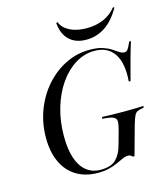

<svg xmlns="http://www.w3.org/2000/svg" viewBox="-113 -842 817 941"><g transform="rotate(-15 295.0 -371.5)"><path d="M268.5 11.3Q205.6 11.3 159.7 -16.5Q113.7 -44.4 89.5 -96.4Q65.3 -148.4 65.3 -220.2Q65.3 -293.5 89.9 -358.9Q114.5 -424.2 158.1 -474.2Q201.6 -524.2 259.3 -553.2Q316.9 -582.3 383.1 -582.3Q422.6 -582.3 448.4 -573.8Q474.2 -565.3 491.5 -554Q508.9 -542.7 521.4 -534.3Q533.9 -525.8 546 -525.8Q556.5 -525.8 563.7 -535.9Q571 -546 581.5 -571H590.3Q577.4 -529.8 564.5 -482.7Q551.6 -435.5 537.9 -382.3H529Q536.3 -474.2 504 -522.6Q471.8 -571 404.8 -571Q352.4 -571 306.9 -542.7Q261.3 -514.5 226.6 -464.5Q191.9 -414.5 172.2 -348Q152.4 -281.5 152.4 -204.8Q152.4 -138.7 167.7 -93.1Q183.1 -47.6 212.9 -23.8Q242.7 0 284.7 0Q337.9 0 362.9 -25Q387.9 -50 399.2 -92.7L419.4 -165.3Q427.4 -194.4 426.6 -209.3Q425.8 -224.2 409.7 -230.6Q393.5 -237.1 355.6 -239.5L358.1 -248.4Q373.4 -247.6 402.8 -246.8Q432.3 -246 468.5 -246Q504.8 -246 528.6 -246.8Q552.4 -247.6 567.7 -248.4L565.3 -239.5Q546 -236.3 535.1 -231.9Q524.2 -227.4 517.7 -213.7Q511.3 -200 502.4 -170.2L461.3 -21.8H452.4Q447.6 -27.4 442.7 -29.8Q437.9 -32.3 431.5 -32.3Q417.7 -32.3 403.2 -25.8Q388.7 -19.4 369.8 -10.5Q350.8 -1.6 326.2 4.8Q301.6 11.3 268.5 11.3ZM382.3 -633.9Q328.2 -633.9 296.4 -664.1Q264.5 -694.4 259.7 -750.8L266.9 -754Q278.2 -723.4 313.3 -705.6Q348.4 -687.9 398.4 -687.9Q446.8 -687.9 485.1 -704.8Q523.4 -721.8 548.4 -754L554.8 -750.8Q521.8 -691.9 478.2 -662.9Q434.7 -633.9 382.3 -633.9Z"/></g></svg>

Font: Playfair 144pt SemiCondensed
Style: Italic
Weight: 400
Width: 4
Italic angle: -15.6°
Designer: Claus Eggers Sørensen
Foundry: Claus Eggers Sørensen
Version: Version 2.203